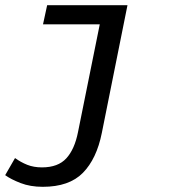

<svg xmlns="http://www.w3.org/2000/svg" viewBox="-39 -509 659 741"><path d="M126 212Q78 212 40.5 197.5Q3 183 -19 167L19 101Q41 117 66 127Q91 137 123 137Q185 137 217 102Q249 67 262 1L346 -415H127L143 -489H453L354 4Q334 104 281 158Q228 212 126 212Z"/></svg>

Font: Source Code Pro ExtraLight Medium
Style: Italic
Weight: 500
Italic angle: -11°
Monospace: yes
Version: Version 1.016;hotconv 1.0.116;makeotfexe 2.5.65601